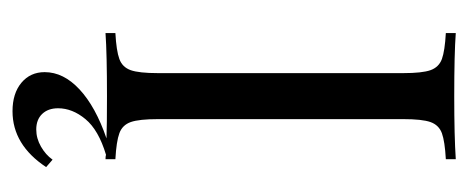

<svg xmlns="http://www.w3.org/2000/svg" viewBox="-245 -366 763 313"><g transform="rotate(90 136.5 -209.5)"><path d="M252.4 96.8Q216.1 151.6 161.3 151.6Q132.3 151.6 114.9 137.1Q97.6 122.6 97.6 99.2Q97.6 68.5 125.8 42.3Q154 16.1 205.6 -1.6Q184.7 -2.4 137.1 -2.4Q67.7 -2.4 33.9 0V-16.1Q62.9 -17.7 76.2 -22.6Q89.5 -27.4 94.4 -41.1Q99.2 -54.8 99.2 -85.5V-485.5Q99.2 -516.1 94.4 -529.8Q89.5 -543.5 76.2 -548.4Q62.9 -553.2 33.9 -554.8V-571Q67.7 -568.5 137.1 -568.5Q201.6 -568.5 239.5 -571V-554.8Q210.5 -553.2 197.2 -548.4Q183.9 -543.5 179 -529.8Q174.2 -516.1 174.2 -485.5V-85.5Q174.2 -54.8 179 -41.1Q183.9 -27.4 197.2 -22.6Q210.5 -17.7 239.5 -16.1V0Q234.7 0 232.3 -0.8Q191.9 11.3 174.2 32.7Q156.5 54 156.5 77.4Q156.5 93.5 165.7 103.2Q175 112.9 191.1 112.9Q205.6 112.9 219 105.2Q232.3 97.6 240.3 86.3Z"/></g></svg>

Font: Playfair Display
Style: Regular
Weight: 400
Designer: Claus Eggers Sørensen
Foundry: Claus Eggers Sørensen
Version: Version 1.005; ttfautohint (v1.2) -l 10 -r 42 -G 200 -x 21 -